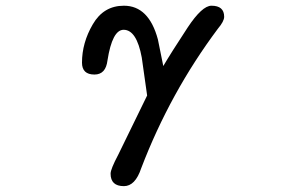

<svg xmlns="http://www.w3.org/2000/svg" viewBox="-20 -507 1040 662"><path d="M361.3 91.8Q361.3 76.2 387.7 26.4L487.3 -177.7L468.8 -308.6Q451.2 -404.3 406.2 -404.3Q367.2 -404.3 350.6 -298.8Q344.7 -250 305.7 -250Q262.7 -250 262.7 -291Q262.7 -359.4 299.8 -422.9Q336.9 -487.3 407.2 -487.3Q493.2 -487.3 524.4 -371.1L543 -279.3Q569.3 -324.2 627 -412.1Q676.8 -487.3 709 -487.3Q752.9 -487.3 752.9 -449.2Q752.9 -433.6 731.4 -408.2Q566.4 -187.5 466.8 73.2Q446.3 134.8 407.2 134.8Q361.3 134.8 361.3 91.8Z"/></svg>

Font: KTXP_ComRound
Style: Medium
Weight: 500
Version: Version 1.01;May 16, 2022;FontCreator 13.0.0.2683 64-bit